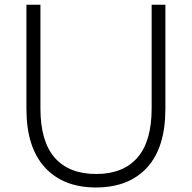

<svg xmlns="http://www.w3.org/2000/svg" viewBox="-20 -798 822 823"><path d="M93.3 -331.1V-777.8H153.3V-333.3Q153.3 -192.2 214.4 -122.2Q275.6 -52.2 392.2 -52.2Q507.8 -52.2 568.9 -122.2Q630 -192.2 630 -333.3V-777.8H688.9V-331.1Q688.9 -165.6 610.6 -80Q532.2 5.6 391.1 5.6Q251.1 5.6 172.2 -80.6Q93.3 -166.7 93.3 -331.1Z"/></svg>

Font: Paperlogy 3 Light
Style: Regular
Weight: 300
Designer: redesigned by Lee Juim, glyphs from Gmarket Sans & Montserrat
Foundry: PT&
Version: Version 1.001